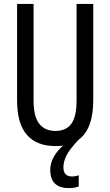

<svg xmlns="http://www.w3.org/2000/svg" viewBox="-20 -734 562 978"><path d="M303 118Q303 165 347 165Q357 165 366 163Q375 161 381 159V216Q371 220 357.5 222Q344 224 330 224Q236 224 236 131Q236 96 254.5 64Q273 32 301 8Q282 10 262 10Q167 10 117 -47Q67 -104 67 -223V-714H151V-222Q151 -140 180 -103.5Q209 -67 262 -67Q316 -67 343 -103Q370 -139 370 -223V-714H455V-224Q455 -76 380 -22Q333 28 318 59Q303 90 303 118Z"/></svg>

Font: Noto Sans Khmer ExtraCondensed
Style: Regular
Weight: 400
Width: 2
Designer: Danh Hong and the Monotype Design Team
Foundry: Monotype Imaging Inc.
Version: Version 2.004; ttfautohint (v1.8.4.7-5d5b)